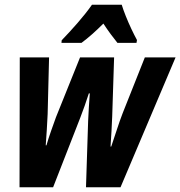

<svg xmlns="http://www.w3.org/2000/svg" viewBox="-20 -786 757 806"><path d="M62 0 63 -545H186L180 -307Q177 -242 172 -176H175Q183 -204 195 -238Q207 -272 215 -294L316 -545H459L451 -297Q450 -266 448 -234Q446 -202 444 -171H447Q458 -203 470.5 -241.5Q483 -280 495 -311L588 -545H717L486 0H341L350 -279Q351 -304 353 -335.5Q355 -367 357 -394H353Q345 -369 335.5 -342Q326 -315 317 -292L203 0ZM239 -617Q271 -650 305.5 -689.5Q340 -729 366 -766H491Q497 -746 508 -718.5Q519 -691 531.5 -664.5Q544 -638 555 -618L553 -606H473Q460 -622 444.5 -643Q429 -664 414 -687Q364 -637 322 -606H238Z"/></svg>

Font: Noto Sans Condensed
Style: Bold Italic
Weight: 700
Width: 3
Italic angle: -12°
Designer: Monotype Design Team
Foundry: Monotype Imaging Inc.
Version: Version 2.013; ttfautohint (v1.8.4.7-5d5b)